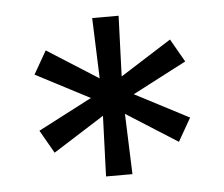

<svg xmlns="http://www.w3.org/2000/svg" viewBox="-39 -770 577 494"><g transform="rotate(-5 250.0 -522.5)"><path d="M215.9 -318.2 221.6 -474.4 89.5 -390.6 55.4 -450.3 194.6 -522.7 55.4 -595.2 89.5 -654.8 221.6 -571 215.9 -727.3H284.1L278.4 -571L410.5 -654.8L444.6 -595.2L305.4 -522.7L444.6 -450.3L410.5 -390.6L278.4 -474.4L284.1 -318.2Z"/></g></svg>

Font: Inter UI
Style: Regular
Weight: 400
Designer: Rasmus Andersson
Foundry: rsms
Version: 3.2;8d6f07862